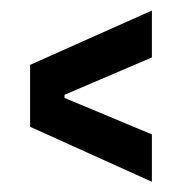

<svg xmlns="http://www.w3.org/2000/svg" viewBox="-20 -513 351 370"><path d="M272.7 -254 104.3 -324.3V-330.3L272.7 -402.3V-492.7L38 -388V-268.7L272.7 -162.7Z"/></svg>

Font: Bricolage Grotesque 96pt Condensed ExBd
Style: Regular
Weight: 800
Width: 3
Designer: Mathieu Triay
Foundry: Atelier Triay
Version: Version 1.001;Glyphs 3.2 (3207)